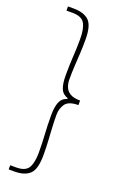

<svg xmlns="http://www.w3.org/2000/svg" viewBox="-165 -754 599 952"><g transform="rotate(20 135.0 -278.0)"><path d="M18 152V130H50Q98 130 114 103Q130 76 130 22Q130 -28 127 -73.5Q124 -119 124 -174Q124 -215 134 -241Q144 -267 172 -276V-280Q144 -289 134 -314.5Q124 -340 124 -382Q124 -438 127 -483.5Q130 -529 130 -578Q130 -632 114 -659Q98 -686 50 -686H18V-708H48Q102 -708 129 -682.5Q156 -657 156 -582Q156 -545 154 -510Q152 -475 150 -440.5Q148 -406 148 -370Q148 -350 155 -331.5Q162 -313 180.5 -301.5Q199 -290 234 -290V-266Q182 -266 165 -241Q148 -216 148 -184Q148 -149 150 -115Q152 -81 154 -46Q156 -11 156 26Q156 101 129 126.5Q102 152 48 152Z"/></g></svg>

Font: Source Sans Variable
Style: Regular
Weight: 200
Designer: Paul D. Hunt
Foundry: Adobe Systems Incorporated
Version: Version 3.006;hotconv 1.0.111;makeotfexe 2.5.65597